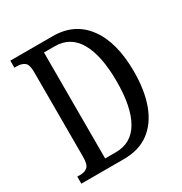

<svg xmlns="http://www.w3.org/2000/svg" viewBox="-167 -839 917 965"><g transform="rotate(-30 292.0 -357.0)"><path d="M28 0V-41H47Q73 -41 88 -55Q103 -69 103 -112V-605Q103 -648 86.5 -660.5Q70 -673 44 -673H28V-714H275Q400 -714 469.5 -620Q539 -526 539 -356Q539 -247 509.5 -167Q480 -87 421.5 -43.5Q363 0 275 0ZM257 -50Q348 -50 393.5 -129Q439 -208 439 -356Q439 -506 393.5 -585.5Q348 -665 258 -665H195V-50Z"/></g></svg>

Font: Noto Serif Tamil ExtraCondensed
Style: Regular
Weight: 400
Width: 2
Designer: Indian Type Foundry, Tom Grace, and the Monotype Design Team
Foundry: Monotype Imaging Inc.
Version: Version 2.004; ttfautohint (v1.8.4.7-5d5b)